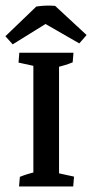

<svg xmlns="http://www.w3.org/2000/svg" viewBox="-41 -674 333 694"><path d="M158.2 -652.8 272 -547.4 245.6 -517.1 95.2 -603.5ZM158.2 -652.8 150.4 -604 4.9 -513.7 -21.5 -543 90.3 -650.4Q106.9 -652.8 122.8 -653.6Q138.7 -654.3 158.2 -652.8ZM79.6 -7.3V-476.6H172.4V-7.3ZM27.8 0 30.8 -34.7Q55.2 -44.9 92.3 -53.7L79.6 -13.2V-84H172.4V-13.2L161.6 -49.8L226.6 -35.6L223.6 0ZM224.6 -483.4 221.7 -448.7Q197.3 -438.5 160.2 -429.7L172.4 -470.2V-399.4H79.6V-470.2L90.8 -433.6L25.9 -447.8L28.8 -483.4Z"/></svg>

Font: Markazi Text Medium
Style: Regular
Weight: 500
Designer: Borna Izadpanah (Arabic designer), Fiona Ross (Arabic design director) and Florian Runge (Latin designer)
Foundry: Borna Izadpanah and Florian Runge
Version: Version 1.001